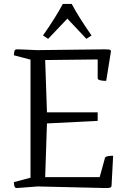

<svg xmlns="http://www.w3.org/2000/svg" viewBox="-20 -949 641 969"><path d="M473 -555V-649L208 -646L217 -382H473V-339L217 -326L208 -55H483L509 -149Q509 -156 518 -159Q527 -162 537.5 -162.5Q548 -163 551 -163L543 -12Q542 -4 535.5 -2Q529 0 514 0L170 -8L65 0Q54 0 52 -12.5Q50 -25 50 -30L134 -52V-648L50 -670Q50 -675 52 -687.5Q54 -700 65 -700Q65 -700 71 -700Q77 -700 99 -699Q121 -698 168 -696L508 -700Q522 -700 530.5 -699Q539 -698 540 -690L516 -541Q512 -541 501.5 -541.5Q491 -542 482 -545Q473 -548 473 -555ZM320 -855 223 -753 197 -770Q230 -817 255 -857Q280 -897 297 -929H342Q359 -897 384 -857Q409 -817 442 -770L416 -753Z"/></svg>

Font: Mate SC
Style: Regular
Weight: 400
Designer: Eduardo Rodriguez Tunni
Foundry: Eduardo Rodriguez Tunni
Version: Version 1.003; ttfautohint (v1.8.4.7-5d5b);gftools[0.9.24]